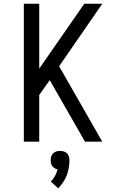

<svg xmlns="http://www.w3.org/2000/svg" viewBox="-20 -755 640 1023"><path d="M433 0 245 -328 189 -249V0H107V-735H189V-389L429 -735H525L295 -402L525 0ZM290 248 251 213Q264 199 273 182.5Q282 166 287 147Q279 146 271.5 141.5Q264 137 259 130.5Q254 124 252 115.5Q250 107 250 99Q250 89 253 79Q256 69 263 62Q270 55 280 52Q290 49 300 49Q310 49 320 52Q330 55 337 62Q344 69 347 79Q350 89 350 99Q350 119 346.5 139.5Q343 160 335.5 179.5Q328 199 316.5 216Q305 233 290 248Z"/></svg>

Font: Iosevka Aile
Style: Regular
Weight: 400
Designer: Belleve Invis
Foundry: Belleve Invis
Version: Version 28.0.1; ttfautohint (v1.8.4)